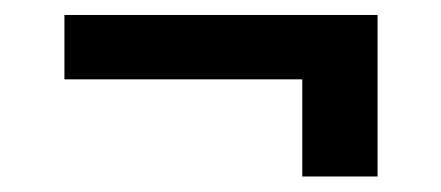

<svg xmlns="http://www.w3.org/2000/svg" viewBox="-20 -413 574 250"><path d="M471.6 -393.5V-183.2H373.6V-309.7H63.9V-393.5Z"/></svg>

Font: Inter UI
Style: Regular
Weight: 400
Designer: Rasmus Andersson
Foundry: rsms
Version: Version 2.2